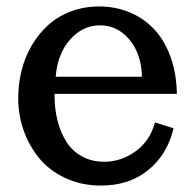

<svg xmlns="http://www.w3.org/2000/svg" viewBox="-20 -558 602 591"><path d="M151.4 -321.8H417Q415 -392.6 378.2 -436.3Q341.3 -480 288.1 -480Q234.4 -480 195.8 -436.3Q157.2 -392.6 151.4 -321.8ZM36.1 -255.4Q36.1 -299.3 46.4 -340.8Q56.6 -382.3 77.6 -418Q98.6 -453.6 127.9 -480.5Q157.2 -507.3 197.8 -522.7Q238.3 -538.1 285.2 -538.1Q335 -538.1 377.9 -520.5Q420.9 -502.9 453.1 -469.5Q485.4 -436 504.4 -384.5Q523.4 -333 524.4 -269H147.9V-265.1Q147.9 -223.1 157 -187Q166 -150.9 184.1 -122.1Q202.1 -93.3 232.2 -76.7Q262.2 -60.1 301.3 -60.1Q352.1 -60.1 396.7 -91.8Q441.4 -123.5 457 -181.2L514.2 -163.1Q495.1 -82.5 436.5 -34.7Q377.9 13.2 291 13.2Q231.4 13.2 182.1 -9.5Q132.8 -32.2 101.3 -70.3Q69.8 -108.4 53 -156Q36.1 -203.6 36.1 -255.4Z"/></svg>

Font: Trocchi
Style: Regular
Weight: 400
Designer: vernon adams
Version: Version 1.0; ttfautohint (v0.8) -l 6 -r 50 -G 100